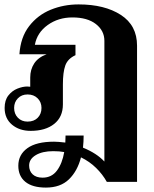

<svg xmlns="http://www.w3.org/2000/svg" viewBox="-20 -583 698 870"><path d="M601 -376V241H464Q445 207 415.5 178Q386 149 347 130Q331 192 292.5 229.5Q254 267 188 267Q127 267 95 241Q63 215 63 168Q63 118 104 88.5Q145 59 225 59Q242 59 276 63Q277 52 277 31H359Q359 59 356 86Q419 112 453 149V-398Q453 -444 414.5 -474Q376 -504 308 -504Q244 -504 196 -469.5Q148 -435 138 -380H322V-333Q287 -317 276 -286.5Q265 -256 265 -200V-110Q265 -53 225.5 -21.5Q186 10 119 10Q68 10 34.5 -18Q1 -46 1 -94Q1 -129 18 -150.5Q35 -172 59 -181.5Q83 -191 103 -191Q112 -191 117 -190V-232Q117 -268 135 -295.5Q153 -323 191 -337H68Q73 -414 112 -464.5Q151 -515 210 -539Q269 -563 336 -563Q454 -563 527.5 -515.5Q601 -468 601 -376ZM168 -94Q168 -120 150.5 -137.5Q133 -155 105 -155Q78 -155 61 -137.5Q44 -120 44 -94Q44 -67 61 -49.5Q78 -32 105 -32Q134 -32 151 -49.5Q168 -67 168 -94ZM271 106Q250 102 221 102Q172 102 142 120Q112 138 112 167Q112 192 128 207Q144 222 173 222Q214 222 238 190Q262 158 271 106Z"/></svg>

Font: Taviraj SemiBold
Style: Regular
Weight: 600
Designer: Katatrad Team
Foundry: CadsonDemak
Version: Version 1.001